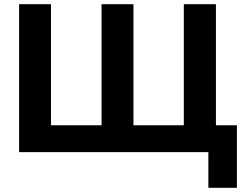

<svg xmlns="http://www.w3.org/2000/svg" viewBox="-20 -725 1171 915"><path d="M973 170V0H71V-705H223V-128H464V-705H616V-128H856V-705H1009V-128H1109V170Z"/></svg>

Font: Nunito Sans ExtraBold
Style: Regular
Weight: 800
Designer: Vernon Adams
Foundry: Vernon Adams
Version: Version 3.101; ttfautohint (v1.8.4.7-5d5b);gftools[0.9.27]